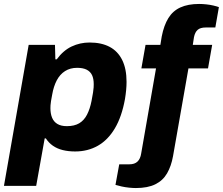

<svg xmlns="http://www.w3.org/2000/svg" viewBox="-36 -754 1127 971"><path d="M-16 186 109 -527H242L244 -454H251Q284 -499 326.5 -519Q369 -539 417 -539Q477 -539 518.5 -517Q560 -495 582 -450.5Q604 -406 604 -340Q604 -321 602 -299Q600 -277 596 -253Q580 -164 545 -105Q510 -46 459 -17Q408 12 344 12Q310 12 281.5 5Q253 -2 231.5 -17Q210 -32 196 -54H190L147 186ZM302 -116Q340 -116 364.5 -130.5Q389 -145 404 -174Q419 -203 427 -244Q432 -270 434.5 -286Q437 -302 437.5 -311.5Q438 -321 438 -328Q438 -356 429.5 -374Q421 -392 402.5 -401.5Q384 -411 354 -411Q319 -411 293 -394.5Q267 -378 251 -347.5Q235 -317 228 -276Q224 -256 222 -243Q220 -230 219.5 -222Q219 -214 219 -207Q219 -179 227.5 -158.5Q236 -138 254.5 -127Q273 -116 302 -116Z M651 197Q636 197 616.5 195Q597 193 579 189Q561 185 548 181L567 77H618Q645 77 659.5 63Q674 49 678 22L753 -408H679L700 -527H775L782 -570Q793 -626 815.5 -662.5Q838 -699 876.5 -716.5Q915 -734 971 -734Q988 -734 1007 -732Q1026 -730 1043 -726Q1060 -722 1071 -718L1053 -615H1005Q977 -615 963.5 -603Q950 -591 945 -566L939 -527H1037L1016 -408H917L839 36Q830 86 809 122.5Q788 159 749.5 178Q711 197 651 197Z"/></svg>

Font: Archivo SemiBold ExtraBold
Style: Italic
Weight: 800
Italic angle: -10°
Version: Version 2.001